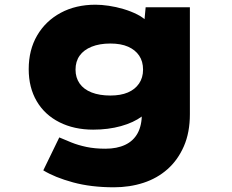

<svg xmlns="http://www.w3.org/2000/svg" viewBox="-20 -566 984 816"><path d="M464 230Q367 230 290 209Q213 188 164 158L232 18Q255 28 283.5 39.5Q312 51 347.5 58.5Q383 66 428 66Q477 66 512 49.5Q547 33 565 0Q583 -33 583 -84V-135L628 -131Q619 -98 583.5 -71.5Q548 -45 494 -30Q440 -15 376 -15Q295 -15 232.5 -46.5Q170 -78 136 -136Q102 -194 102 -272Q102 -354 138 -415.5Q174 -477 238 -511.5Q302 -546 386 -546Q411 -546 442 -541.5Q473 -537 505 -527.5Q537 -518 564.5 -504Q592 -490 609.5 -470Q627 -450 629 -426L588 -417L599 -535H787V-81Q787 -3 761.5 55.5Q736 114 692 153Q648 192 589.5 211Q531 230 464 230ZM449 -160Q493 -160 523.5 -173Q554 -186 571 -211Q588 -236 588 -270Q588 -305 571.5 -329.5Q555 -354 524.5 -367.5Q494 -381 449 -381Q403 -381 369.5 -367.5Q336 -354 318.5 -329.5Q301 -305 301 -270Q301 -236 318.5 -211Q336 -186 369.5 -173Q403 -160 449 -160Z"/></svg>

Font: Lexend Peta Black
Style: Regular
Weight: 900
Version: Version 1.007